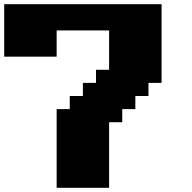

<svg xmlns="http://www.w3.org/2000/svg" viewBox="-20 -895 915 915"><path d="M250 0H500V-312.5H562.5V-375H625V-437.5H687.5V-500H750V-875H0V-625H250V-750H500V-562.5H437.5V-500H375V-437.5H312.5V-375H250Z"/></svg>

Font: Faithful 32x
Style: Bold
Weight: 400
Foundry: Faithful Resource Pack
Version: Version 1.0; January 27, 2023